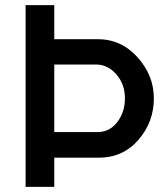

<svg xmlns="http://www.w3.org/2000/svg" viewBox="-20 -730 644 750"><path d="M581 -346Q581 -253 520.5 -183.5Q460 -114 366 -114H192V0H80V-710H192V-577H361Q454 -577 517.5 -506Q581 -435 581 -346ZM468 -346Q468 -401 434.5 -439.5Q401 -478 355 -478H192V-214H361Q408 -214 438 -253Q468 -292 468 -346Z"/></svg>

Font: Raleway-v4020 SemiBold
Style: Regular
Weight: 600
Designer: Matt McInerney, Pablo Impallari, Rodrigo Fuenzalida
Foundry: Matt McInerney, Pablo Impallari, Rodrigo Fuenzalida
Version: Version 4.020;PS 004.020;hotconv 1.0.88;makeotf.lib2.5.64775